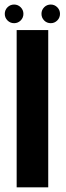

<svg xmlns="http://www.w3.org/2000/svg" viewBox="-24 -804 284 824"><path d="M47.5 0V-675H183V0ZM36.5 -704.5Q20 -704.5 8.2 -716.2Q-3.5 -728 -3.5 -744.5Q-3.5 -761 8.2 -772.8Q20 -784.5 36.5 -784.5Q53 -784.5 64.8 -772.8Q76.5 -761 76.5 -744.5Q76.5 -728 64.8 -716.2Q53 -704.5 36.5 -704.5ZM194 -704.5Q177 -704.5 165.5 -716.2Q154 -728 154 -744.5Q154 -761 165.5 -772.8Q177 -784.5 194 -784.5Q210 -784.5 221.8 -772.8Q233.5 -761 233.5 -744.5Q233.5 -728 221.8 -716.2Q210 -704.5 194 -704.5Z"/></svg>

Font: Anybody SemiBold
Style: Regular
Weight: 600
Designer: Tyler Finck
Foundry: Etcetera Type Company
Version: Version 1.010; ttfautohint (v1.8.3) -l 8 -r 50 -G 200 -x 14 